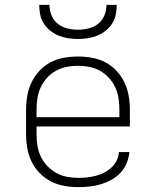

<svg xmlns="http://www.w3.org/2000/svg" viewBox="-20 -760 640 788"><path d="M302 8Q273 8 244 3Q215 -2 189 -15.5Q163 -29 142.5 -50Q122 -71 109.5 -97Q97 -123 92 -152Q87 -181 87 -210V-310Q87 -339 92 -367.5Q97 -396 109.5 -422Q122 -448 142 -469.5Q162 -491 188 -504.5Q214 -518 242.5 -523Q271 -528 300 -528Q329 -528 357.5 -523Q386 -518 412 -504.5Q438 -491 458 -469.5Q478 -448 490.5 -422Q503 -396 508 -367.5Q513 -339 513 -310V-241H130V-210Q130 -186 133.5 -163Q137 -140 147 -118.5Q157 -97 173.5 -79.5Q190 -62 210.5 -50.5Q231 -39 254.5 -34.5Q278 -30 302 -30Q320 -30 338 -32Q356 -34 373.5 -38.5Q391 -43 407.5 -51.5Q424 -60 437.5 -72.5Q451 -85 459 -101.5Q467 -118 468 -136H511Q509 -113 500 -91Q491 -69 475 -51.5Q459 -34 438 -22.5Q417 -11 394.5 -4Q372 3 348.5 5.5Q325 8 302 8ZM130 -279H470V-310Q470 -333 466.5 -356.5Q463 -380 453 -401.5Q443 -423 427 -440.5Q411 -458 390.5 -469.5Q370 -481 346.5 -485.5Q323 -490 300 -490Q277 -490 253.5 -485.5Q230 -481 209.5 -469.5Q189 -458 173 -440.5Q157 -423 147 -401.5Q137 -380 133.5 -356.5Q130 -333 130 -310ZM300 -600Q280 -600 260 -603Q240 -606 221.5 -613.5Q203 -621 187 -633.5Q171 -646 160 -663Q149 -680 145 -700Q141 -720 141 -740H183Q183 -718 191.5 -697Q200 -676 217 -662.5Q234 -649 256 -643.5Q278 -638 300 -638Q322 -638 344 -643.5Q366 -649 383 -662.5Q400 -676 408.5 -697Q417 -718 417 -740H459Q459 -720 455 -700Q451 -680 440 -663Q429 -646 413 -633.5Q397 -621 378.5 -613.5Q360 -606 340 -603Q320 -600 300 -600Z"/></svg>

Font: Iosevka SS04 XLt Ex
Style: Regular
Weight: 200
Width: 7
Monospace: yes
Designer: Belleve Invis
Foundry: Belleve Invis
Version: Version 19.0.0; ttfautohint (v1.8.4)